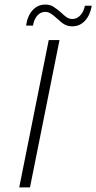

<svg xmlns="http://www.w3.org/2000/svg" viewBox="-20 -819 421 839"><path d="M193 -644H240L111 0H64ZM228 -739Q213 -753 201.5 -760Q190 -767 178 -767Q157 -767 143 -751Q129 -735 124 -707H94Q100 -750 122.5 -774.5Q145 -799 178 -799Q198 -799 212 -790.5Q226 -782 246 -765Q260 -751 271.5 -743.5Q283 -736 296 -736Q316 -736 331 -752Q346 -768 351 -794H381Q374 -753 351.5 -728.5Q329 -704 296 -704Q276 -704 261.5 -712.5Q247 -721 228 -739Z"/></svg>

Font: Montserrat Ace
Style: Light Italic
Weight: 300
Italic angle: -11.3°
Designer: Julieta Ulanovsky
Foundry: Julieta Ulanovsky
Version: Version 1